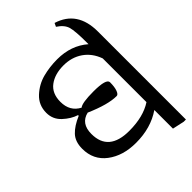

<svg xmlns="http://www.w3.org/2000/svg" viewBox="-85 -722 984 984"><g transform="rotate(45 406.5 -230.0)"><path d="M133 -223Q133 -323 192 -391H183Q96 -391 65.5 -382Q35 -373 11 -336L-8 -345Q31 -471 180 -471H818V-455L804 -391H669Q722 -314 722 -206Q722 -112 675.5 -50.5Q629 11 548 11Q497 11 467.5 -16.5Q438 -44 416 -96H411Q399 -58 367 -23.5Q335 11 288 11Q232 11 195.5 -28.5Q159 -68 146 -118Q133 -168 133 -223ZM437 -140Q452 -76 528 -76Q654 -76 654 -225Q654 -327 612 -391H295Q239 -371 208.5 -327Q178 -283 178 -223Q178 -160 208 -120Q238 -80 299 -80Q368 -80 397 -136Q381 -155 381 -238Q381 -331 408 -331Q442 -331 462 -323.5Q482 -316 482 -305Q482 -243 437 -140Z"/></g></svg>

Font: myMathFont
Style: Regular
Weight: 400
Designer: Ross Mills, John Hudson & Paul Hanslow, Tiro Typeworks Ltd; with prior portions MicroPress Inc., and Coen Hoffman. Math 
Foundry: Tiro Typeworks Ltd
Version: Version 2.13 b171